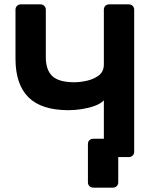

<svg xmlns="http://www.w3.org/2000/svg" viewBox="-20 -720 716 880"><path d="M498 140H408Q397 140 390 133Q383 126 383 116V-60Q383 -71 390 -77.5Q397 -84 408 -84H456V-260Q440 -244 413.5 -234.5Q387 -225 355.5 -220Q324 -215 294 -215Q170 -215 110.5 -274Q51 -333 51 -451V-676Q51 -686 58 -693Q65 -700 75 -700H165Q176 -700 183 -693Q190 -686 190 -676V-458Q190 -399 220 -371Q250 -343 321 -343Q347 -343 378.5 -350Q410 -357 433 -374.5Q456 -392 456 -425V-676Q456 -686 462.5 -693Q469 -700 480 -700H570Q581 -700 588 -693Q595 -686 595 -676V-24Q595 -14 588 -7Q581 0 570 0H522V116Q522 126 515 133Q508 140 498 140Z"/></svg>

Font: Rubik Medium
Style: Regular
Weight: 500
Designer: Hubert and Fischer
Foundry: Hubert and Fischer
Version: Version 2.300; ttfautohint (v1.8.4.7-5d5b);gftools[0.9.30]